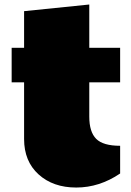

<svg xmlns="http://www.w3.org/2000/svg" viewBox="-20 -821 589 860"><path d="M518.1 -43.9Q425.3 19 321.5 19Q217.8 19 152.8 -39.8Q87.9 -98.6 87.9 -198.2V-452.1H32.2V-606.9H87.9V-771L379.9 -800.8V-606.9H518.1V-452.1H379.9V-298.8Q379.9 -230 410.9 -199Q441.9 -168 518.1 -168Z"/></svg>

Font: Fz Rammetto One
Style: Regular
Weight: 400
Designer: Vernon Adams
Foundry: Vernon Adams
Version: Vit hóa bi c Thuy @ FontZin.Com